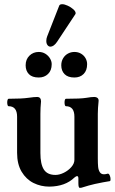

<svg xmlns="http://www.w3.org/2000/svg" viewBox="-20 -884 550 921"><path d="M356 -4.9V-27.8Q356 -39.1 350.1 -39.1Q344.7 -39.1 336.9 -32.2Q293 10.3 216.8 11.2Q175.8 11.2 140.6 -6.3Q105.5 -23.9 83.7 -60.3Q62 -96.7 62 -150.9V-324.2Q62 -374.5 21 -374.5Q18.1 -374.5 16.4 -379.6Q14.6 -384.8 14.6 -392.6Q14.6 -399.9 16.4 -405Q18.1 -410.2 21 -410.2Q84.5 -410.2 117.2 -415Q143.6 -418.9 159.2 -418.9Q167 -418.9 171.9 -413.6Q176.8 -408.2 176.8 -397.9Q173.8 -367.2 173.8 -337.9V-149.9Q173.8 -96.7 190.4 -70.8Q207 -44.9 246.1 -44.9Q265.1 -44.9 286.4 -55.4Q307.6 -65.9 322.3 -82.8Q336.9 -99.6 336.9 -117.2V-324.2Q336.9 -374.5 295.9 -374.5Q293 -374.5 291.3 -379.6Q289.6 -384.8 289.6 -392.6Q289.6 -399.9 291.3 -405Q293 -410.2 295.9 -410.2Q366.7 -410.2 393.1 -414.6Q407.7 -417 416.3 -418Q424.8 -418.9 433.1 -418.9Q441.9 -418.9 447.5 -414.3Q453.1 -409.7 453.1 -400.9Q449.2 -363.3 449.2 -337.9V-125Q449.2 -99.1 450.7 -84Q452.1 -68.8 458.7 -58.3Q465.3 -47.9 479 -47.9Q485.4 -47.9 496.1 -50.8Q502 -52.2 506.1 -43.2Q510.3 -34.2 510.3 -24.4Q510.3 -15.6 506.8 -15.1Q494.6 -13.2 474.4 -9.5Q454.1 -5.9 435.1 -1.5Q406.7 4.9 373.5 15.6Q370.1 17.1 362.8 17.1Q356 17.1 356 -4.9ZM103 -570.8Q103 -599.1 121.1 -616.9Q139.2 -634.8 166 -634.8Q183.6 -634.8 197.8 -626Q211.9 -617.2 220 -603.5Q228 -589.8 228 -576.2Q228 -545.9 210.4 -529.1Q192.9 -512.2 166 -512.2Q134.3 -512.2 118.7 -528.3Q103 -544.4 103 -570.8ZM273.9 -570.8Q273.9 -589.4 282.5 -604Q291 -618.7 305.4 -626.7Q319.8 -634.8 336.9 -634.8Q355 -634.8 368.9 -626.5Q382.8 -618.2 390.4 -604.7Q397.9 -591.3 397.9 -576.2Q397.9 -545.9 381.1 -529.1Q364.3 -512.2 336.9 -512.2Q305.7 -512.2 289.8 -528.3Q273.9 -544.4 273.9 -570.8ZM253.9 -683.6Q246.1 -671.9 237.8 -666Q229.5 -660.2 222.2 -660.2Q213.4 -660.2 207.8 -667.7Q202.1 -675.3 202.1 -687.5Q202.1 -698.7 206.1 -709L263.7 -856Q266.1 -863.8 278.3 -863.8Q289.6 -863.8 304.9 -856.7Q320.3 -849.6 331.5 -839.6Q342.8 -829.6 342.8 -820.8Q342.8 -817.4 340.8 -814.9Z"/></svg>

Font: JuniusX
Style: Bold
Weight: 700
Designer: Peter S. Baker
Foundry: Briery Creek Software
Version: Version 1.004